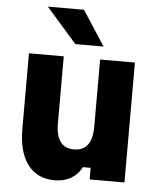

<svg xmlns="http://www.w3.org/2000/svg" viewBox="-59 -918 818 989"><g transform="rotate(5 350.0 -424.0)"><path d="M620 -620V0H440V-60H400Q381 -22 345 -1Q309 20 260 20Q170 20 121 -45Q72 -110 72 -230V-620H252V-273Q252 -147 346 -147Q440 -147 440 -273V-620ZM452 -688H306L148 -868H335Z"/></g></svg>

Font: Martian Mono ExtraBold
Style: Regular
Weight: 800
Monospace: yes
Designer: Roman Shamin
Foundry: Evil Martians
Version: Version 1.000; ttfautohint (v1.8.4.7-5d5b)